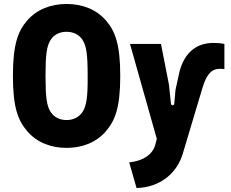

<svg xmlns="http://www.w3.org/2000/svg" viewBox="-20 -732 1160 966"><path d="M630 85 667 214C783 211 869 142 899 43L999 -291C1020 -360 1045 -386 1088 -386C1095 -386 1102 -385 1109 -384V-511C1089 -515 1071 -516 1053 -516C959 -516 898 -456 878 -348L863 -280L857 -212C856 -199 841 -199 840 -212L830 -306L790 -511H634L769 -33L761 -3C748 45 700 78 630 85ZM315 12C392 12 464 -14 514 -73C559 -126 585 -191 585 -350C585 -510 559 -575 514 -628C464 -686 392 -712 315 -712C238 -712 166 -686 116 -628C71 -575 45 -510 45 -350C45 -191 71 -126 116 -73C166 -14 238 12 315 12ZM315 -128C277 -128 250 -145 234 -170C215 -200 209 -244 209 -350C209 -457 215 -500 234 -530C250 -556 277 -572 315 -572C352 -572 380 -556 396 -530C415 -500 421 -457 421 -350C422 -244 415 -200 396 -170C380 -145 352 -128 315 -128Z"/></svg>

Font: Finlandica
Style: Bold
Weight: 700
Designer: Niklas Ekholm, Juho Hiilivirta, Jaakko Suomalainen
Foundry: Helsinki Type Studio
Version: Version 2.000;Glyphs 3.2 (3202)